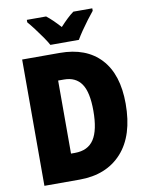

<svg xmlns="http://www.w3.org/2000/svg" viewBox="-99 -998 829 1069"><g transform="rotate(-10 315.5 -463.5)"><path d="M589 -372Q589 -192 502 -96Q415 0 263 0H64V-714H276Q426 -714 507.5 -626Q589 -538 589 -372ZM405 -365Q405 -470 372.5 -517Q340 -564 274 -564H241V-151H263Q337 -151 371 -203Q405 -255 405 -365ZM233 -767Q223 -786 203.5 -814Q184 -842 163.5 -869Q143 -896 128 -913V-927H237Q255 -913 273 -895.5Q291 -878 313 -854Q335 -878 354 -896Q373 -914 391 -927H498V-913Q483 -895 463 -868.5Q443 -842 424.5 -815Q406 -788 394 -767Z"/></g></svg>

Font: Noto Sans Kannada Condensed Black
Style: Regular
Weight: 900
Width: 3
Designer: Jelle Bosma - Monotype Design Team
Foundry: Monotype Imaging Inc.
Version: Version 2.005; ttfautohint (v1.8.4.7-5d5b)